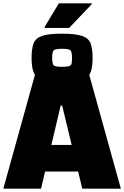

<svg xmlns="http://www.w3.org/2000/svg" viewBox="-25 -1135 747 1155"><path d="M-5 0 186 -688H511L702 0H470L445 -103H246L222 0ZM284 -263H406L349 -500H340ZM347.9 -642.2Q266.5 -642.2 227.5 -655.7Q188.6 -669.3 176.8 -700.6Q165 -731.9 165 -786.1Q165 -841.6 176.8 -873.5Q188.6 -905.3 227.5 -918.9Q266.5 -932.5 347.9 -932.5Q429.3 -932.5 468.8 -918.9Q508.4 -905.3 520.2 -873.5Q532 -841.6 532 -786.1Q532 -731.9 520.2 -700.6Q508.4 -669.3 468.8 -655.7Q429.3 -642.2 347.9 -642.2ZM347.9 -733Q378.6 -733 391 -737.2Q403.4 -741.3 405.7 -753.1Q408.1 -764.9 408.1 -786.1Q408.1 -819.2 400.4 -830.4Q392.7 -841.6 347.9 -841.6Q304.2 -841.6 296.6 -830.4Q288.9 -819.2 288.9 -786.1Q288.9 -754.3 296.6 -743.7Q304.2 -733 347.9 -733ZM243 -967V-972L329 -1115H527V-1110L391 -967Z"/></svg>

Font: Saira Black
Style: Regular
Weight: 900
Designer: Hector Gatti with collaboration of the Omnibus-Type team
Foundry: Omnibus-Type
Version: Version 1.100; ttfautohint (v1.8.3)